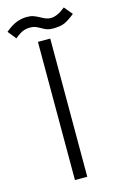

<svg xmlns="http://www.w3.org/2000/svg" viewBox="-152 -866 572 918"><g transform="rotate(-15 134.0 -406.5)"><path d="M100 -684H161V0H100ZM79 -813Q98 -813 112 -808Q126 -803 144 -793Q170 -778 189 -778Q222 -778 262 -811L296 -770Q266 -746 245 -736.5Q224 -727 187 -727Q169 -727 157.5 -731Q146 -735 131 -744Q117 -752 106.5 -756Q96 -760 80 -760Q62 -760 45.5 -753.5Q29 -747 5 -727L-28 -768Q3 -794 28.5 -803.5Q54 -813 79 -813Z"/></g></svg>

Font: Bellota Text
Style: Regular
Weight: 400
Designer: Kemie Guaida
Foundry: Kemie Guaida
Version: Version 4.001